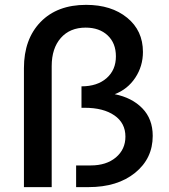

<svg xmlns="http://www.w3.org/2000/svg" viewBox="-20 -767 694 787"><path d="M78.1 0V-487.8Q78.1 -606.4 146.2 -676.8Q214.4 -747.1 333 -747.1Q436.5 -747.1 501.2 -694.3Q565.9 -641.6 565.9 -554.2Q565.9 -495.6 534.4 -448.2Q502.9 -400.9 450.2 -380.9Q521 -366.7 563.5 -323Q606 -279.3 606 -210Q606 -117.2 533.7 -58.6Q461.4 0 342.8 0H292V-88.9H352.1Q416 -88.9 455.1 -121.8Q494.1 -154.8 494.1 -207Q494.1 -262.7 449 -293.9Q403.8 -325.2 327.1 -325.2H314V-413.1Q378.4 -413.1 416.7 -446.5Q455.1 -480 455.1 -536.1Q455.1 -590.3 421.1 -622.1Q387.2 -653.8 331.1 -653.8Q266.6 -653.8 229.2 -611.3Q191.9 -568.8 191.9 -496.1V0Z"/></svg>

Font: Trueno
Style: Rg
Weight: 400
Designer: Julieta Ulanovsky
Foundry: Julieta Ulanovsky
Version: Version 3.001b